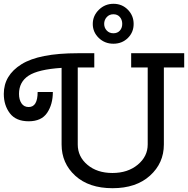

<svg xmlns="http://www.w3.org/2000/svg" viewBox="-20 -980 989 1010"><path d="M757 -220V-625H670V-700H949V-625H842V-220Q842 -122 769 -56Q696 10 572 10Q448 10 376 -55.5Q304 -121 304 -220V-623Q181 -615 130.5 -582Q80 -549 80 -486Q80 -456 93 -436.5Q106 -417 131 -417Q178 -417 178 -496H258Q258 -431 228 -386.5Q198 -342 131 -342Q64 -342 32 -384Q0 -426 0 -486Q0 -584 93 -642Q186 -700 389 -700H476V-625H389V-220Q389 -156 440 -113Q491 -70 571.5 -70Q652 -70 704.5 -113.5Q757 -157 757 -220ZM683 -854Q683 -810 652.5 -780Q622 -750 576.5 -750Q531 -750 499.5 -780.5Q468 -811 468 -854Q468 -897 500 -928.5Q532 -960 577 -960Q622 -960 652.5 -929Q683 -898 683 -854ZM528 -854.5Q528 -834 541.5 -819.5Q555 -805 576.5 -805Q598 -805 610.5 -819Q623 -833 623 -854.5Q623 -876 610.5 -890.5Q598 -905 576.5 -905Q555 -905 541.5 -890Q528 -875 528 -854.5Z"/></svg>

Font: Cherry Swash
Style: Regular
Weight: 400
Designer: Kasatkina Nataliya
Foundry: Nataliya Kasatkina
Version: Version 1.001